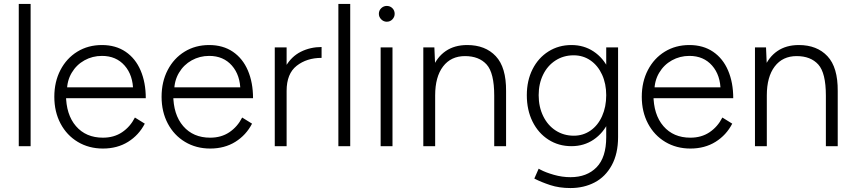

<svg xmlns="http://www.w3.org/2000/svg" viewBox="-20 -740 4321 972"><path d="M75 -720H135V0H75Z M255 -250Q255 -326 286 -385.5Q317 -445 371.5 -478.5Q426 -512 496 -512Q566 -512 616 -478Q666 -444 692 -383Q718 -322 718 -243H291L314 -262Q314 -160 364.5 -101.5Q415 -43 501 -43Q557 -43 598 -70.5Q639 -98 663 -145L713 -114Q683 -56 628.5 -22Q574 12 501 12Q430 12 374 -21.5Q318 -55 286.5 -114.5Q255 -174 255 -250ZM294 -298H679L654 -279Q654 -359 611 -408Q568 -457 496 -457Q448 -457 407.5 -434.5Q367 -412 343 -371.5Q319 -331 319 -280Z M798 -250Q798 -326 829 -385.5Q860 -445 914.5 -478.5Q969 -512 1039 -512Q1109 -512 1159 -478Q1209 -444 1235 -383Q1261 -322 1261 -243H834L857 -262Q857 -160 907.5 -101.5Q958 -43 1044 -43Q1100 -43 1141 -70.5Q1182 -98 1206 -145L1256 -114Q1226 -56 1171.5 -22Q1117 12 1044 12Q973 12 917 -21.5Q861 -55 829.5 -114.5Q798 -174 798 -250ZM837 -298H1222L1197 -279Q1197 -359 1154 -408Q1111 -457 1039 -457Q991 -457 950.5 -434.5Q910 -412 886 -371.5Q862 -331 862 -280Z M1608 -502V-447Q1533 -447 1482 -407Q1431 -367 1431 -280L1396 -274Q1396 -351 1425.5 -402.5Q1455 -454 1503 -478Q1551 -502 1608 -502ZM1371 -500H1431V0H1371Z M1693 -720H1753V0H1693Z M1907 -500H1967V0H1907ZM1898 -670Q1898 -687 1910 -698.5Q1922 -710 1938 -710Q1955 -710 1966.5 -698.5Q1978 -687 1978 -670Q1978 -654 1966.5 -642Q1955 -630 1938 -630Q1922 -630 1910 -642Q1898 -654 1898 -670Z M2123 -500H2179L2183 -408V0H2123ZM2482 -256H2542V0H2482ZM2334 -456Q2263 -456 2223 -403.5Q2183 -351 2183 -257H2146Q2146 -337 2169 -394Q2192 -451 2236.5 -481.5Q2281 -512 2345 -512Q2437 -512 2490 -455.5Q2543 -399 2542 -279V-256H2482Q2482 -371 2443.5 -413.5Q2405 -456 2334 -456Z M2687 165 2685 164 2707 114 2716 119Q2742 133 2784 145Q2826 157 2868 157Q2951 157 3000 107Q3049 57 3049 -46V-500H3109V-46Q3109 38 3077 96.5Q3045 155 2990.5 183.5Q2936 212 2868 212Q2811 212 2765.5 197Q2720 182 2687 165ZM2647 -258Q2647 -332 2676 -389.5Q2705 -447 2756.5 -479.5Q2808 -512 2873 -512Q2936 -512 2985 -479.5Q3034 -447 3061.5 -389.5Q3089 -332 3089 -258Q3089 -183 3061.5 -124.5Q3034 -66 2985 -33Q2936 0 2873 0Q2808 0 2756.5 -33Q2705 -66 2676 -124.5Q2647 -183 2647 -258ZM3049 -258Q3049 -316 3028 -362Q3007 -408 2969.5 -434Q2932 -460 2884 -460Q2833 -460 2792.5 -434Q2752 -408 2729.5 -362Q2707 -316 2707 -258Q2707 -199 2730 -152Q2753 -105 2793.5 -79Q2834 -53 2885 -53Q2932 -53 2969.5 -79Q3007 -105 3028 -152Q3049 -199 3049 -258Z M3229 -250Q3229 -326 3260 -385.5Q3291 -445 3345.5 -478.5Q3400 -512 3470 -512Q3540 -512 3590 -478Q3640 -444 3666 -383Q3692 -322 3692 -243H3265L3288 -262Q3288 -160 3338.5 -101.5Q3389 -43 3475 -43Q3531 -43 3572 -70.5Q3613 -98 3637 -145L3687 -114Q3657 -56 3602.5 -22Q3548 12 3475 12Q3404 12 3348 -21.5Q3292 -55 3260.5 -114.5Q3229 -174 3229 -250ZM3268 -298H3653L3628 -279Q3628 -359 3585 -408Q3542 -457 3470 -457Q3422 -457 3381.5 -434.5Q3341 -412 3317 -371.5Q3293 -331 3293 -280Z M3802 -500H3858L3862 -408V0H3802ZM4161 -256H4221V0H4161ZM4013 -456Q3942 -456 3902 -403.5Q3862 -351 3862 -257H3825Q3825 -337 3848 -394Q3871 -451 3915.5 -481.5Q3960 -512 4024 -512Q4116 -512 4169 -455.5Q4222 -399 4221 -279V-256H4161Q4161 -371 4122.5 -413.5Q4084 -456 4013 -456Z"/></svg>

Font: Oak Sans Light
Style: Regular
Weight: 400
Designer: Erik Kennedy, Walven
Foundry: Erik Kennedy, Walven
Version: Version 1.100;Glyphs 3.1.2 (3151)